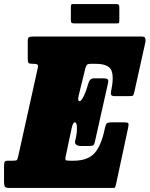

<svg xmlns="http://www.w3.org/2000/svg" viewBox="-55 -931 741 951"><path d="M300 -296 270 -155Q266.5 -138 273.2 -136.5Q280 -135 297 -135H310Q379 -135 413 -172.2Q447 -209.5 464.5 -296Q468.5 -315 474 -320Q479.5 -325 500 -325H560Q577 -325 580.2 -320.5Q583.5 -316 580 -300L520 -20Q516.5 -5 515.2 -2.5Q514 0 498 0H-10Q-25 0 -30 -6Q-35 -12 -35 -28V-109Q-35 -122 -32.2 -128.5Q-29.5 -135 -17 -135H8Q24 -135 27.8 -137.8Q31.5 -140.5 35 -156L132.5 -596Q135 -608.5 129.5 -611.8Q124 -615 110.5 -615H105.5Q90 -615 86.2 -619.5Q82.5 -624 82.5 -639V-727Q82.5 -744 88.8 -747Q95 -750 110.5 -750H645Q659.5 -750 662.8 -745Q666 -740 666 -726L610 -474Q607 -460.5 603.8 -457.8Q600.5 -455 586 -455H511Q490.5 -455 494.5 -475Q511 -551.5 496.2 -583.2Q481.5 -615 417.5 -615H396.5Q382 -615 376.8 -611Q371.5 -607 367.5 -591.5L335 -459Q331 -442 332.8 -436Q334.5 -430 339 -430H339.5Q348 -430 360.8 -457Q373.5 -484 383 -519Q389.5 -543 410.5 -543H456Q472 -543 477.8 -538.5Q483.5 -534 480 -519L415 -229Q412.5 -216.5 407.8 -212.2Q403 -208 389 -208H345Q329.5 -208 321.8 -215Q314 -222 317.5 -234Q326.5 -268 326.2 -296.5Q326 -325 316 -325H315.5Q306 -325 300 -296ZM296 -831V-897.5Q296 -904.5 297.8 -907.8Q299.5 -911 306 -911H519Q528.5 -911 532.2 -908.2Q536 -905.5 536 -895.5V-830Q536 -822 534.5 -818.5Q533 -815 525 -815H313.5Q304 -815 300 -817.8Q296 -820.5 296 -831Z"/></svg>

Font: Besley* Condensed Fatface
Style: Italic
Weight: 900
Width: 3
Italic angle: -13°
Designer: Owen Earl
Foundry: indestructible type*
Version: Version 3.000; ttfautohint (v1.8.3)